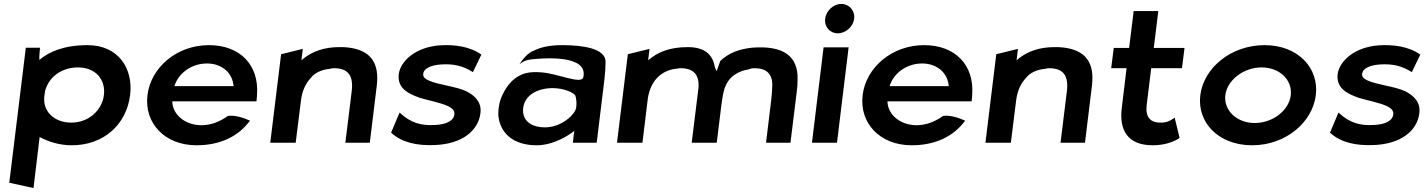

<svg xmlns="http://www.w3.org/2000/svg" viewBox="-20 -724 7239 974"><path d="M640 -241C657 -376 581 -495 424 -495C307 -495 228 -462 180 -420C178 -435 182 -470 183 -482H111L27 203L150 230L181 -29C226 -5 282 13 344 13C504 13 621 -90 640 -241ZM205 -237C206 -247 208 -257 210 -267C230 -335 293 -382 376 -382C466 -382 517 -319 507 -241C498 -167 432 -102 342 -102C255 -102 195 -159 205 -237Z M854 -210H1281C1282 -222 1284 -234 1284 -246C1294 -395 1197 -495 1040 -495C877 -495 745 -382 728 -241C711 -101 814 13 977 13C1092 13 1188 -29 1248 -112C1227 -121 1178 -142 1136 -136C1088 -101 1039 -87 993 -89C913 -93 855 -146 854 -210ZM1165 -287H865C883 -349 948 -402 1030 -402C1107 -402 1160 -353 1165 -287Z M1856 0 1889 -270C1891 -283 1892 -295 1893 -308C1901 -418 1848 -479 1721 -485C1706 -485 1689 -485 1674 -484C1601 -479 1547 -452 1509 -418L1516 -476L1406 -449L1351 0H1480L1507 -216C1513 -264 1531 -301 1556 -328C1577 -355 1611 -371 1655 -375C1661 -377 1667 -378 1674 -378C1748 -378 1774 -338 1764 -260L1732 0Z M1964 -51C2019 0 2097 15 2181 12C2325 8 2406 -62 2417 -148C2425 -205 2390 -238 2346 -261C2290 -287 2204 -293 2154 -316C2137 -324 2125 -333 2127 -350C2131 -379 2170 -394 2218 -397C2279 -401 2328 -391 2379 -358L2422 -447C2365 -488 2286 -499 2211 -494C2090 -485 2014 -417 2003 -350C1994 -278 2047 -250 2109 -228C2158 -213 2218 -203 2256 -184C2273 -175 2287 -164 2285 -144C2281 -109 2240 -92 2186 -90C2118 -86 2065 -99 2007 -153Z M2688 -467C2658 -457 2633 -425 2615 -398C2633 -412 2648 -420 2677 -423C2717 -427 2967 -453 2939 -332C2930 -294 2810 -351 2726 -357C2696 -359 2674 -359 2648 -353C2588 -337 2553 -293 2529 -243C2514 -211 2507 -176 2508 -139C2516 -48 2585 13 2702 13C2789 13 2868 -39 2893 -60L2886 0H3007L3046 -320C3050 -353 3052 -383 3052 -413C3049 -477 2942 -495 2832 -495C2766 -495 2722 -484 2688 -467ZM2745 -78C2671 -78 2627 -115 2634 -176C2642 -243 2709 -277 2784 -277C2839 -277 2889 -255 2899 -239C2904 -221 2906 -200 2903 -179C2899 -144 2829 -78 2745 -78Z M3268 -418 3275 -476 3165 -449 3110 0H3239L3267 -229C3276 -280 3297 -316 3325 -340C3348 -359 3378 -373 3416 -376C3421 -377 3426 -378 3432 -378C3499 -378 3526 -345 3524 -284L3489 0H3616L3640 -195C3644 -224 3648 -251 3656 -277C3668 -308 3684 -330 3707 -345C3726 -358 3750 -368 3778 -372C3786 -376 3796 -378 3808 -378C3869 -378 3897 -348 3898 -296C3897 -274 3896 -249 3893 -222L3866 0H3990L4022 -260C4025 -281 4026 -300 4026 -319C4030 -439 3955 -495 3794 -482C3725 -474 3677 -455 3634 -415C3628 -399 3622 -382 3616 -364H3615C3612 -371 3608 -378 3606 -385C3595 -449 3553 -485 3469 -485C3376 -485 3315 -459 3268 -418Z M4166 -629C4161 -588 4190 -555 4230 -555C4270 -555 4308 -588 4313 -629C4318 -670 4288 -704 4248 -704C4208 -704 4171 -670 4166 -629ZM4226 0 4285 -484H4158L4099 0Z M4482 -210H4909C4910 -222 4912 -234 4912 -246C4922 -395 4825 -495 4668 -495C4505 -495 4373 -382 4356 -241C4339 -101 4442 13 4605 13C4720 13 4816 -29 4876 -112C4855 -121 4806 -142 4764 -136C4716 -101 4667 -87 4621 -89C4541 -93 4483 -146 4482 -210ZM4793 -287H4493C4511 -349 4576 -402 4658 -402C4735 -402 4788 -353 4793 -287Z M5484 0 5517 -270C5519 -283 5520 -295 5521 -308C5529 -418 5476 -479 5349 -485C5334 -485 5317 -485 5302 -484C5229 -479 5175 -452 5137 -418L5144 -476L5034 -449L4979 0H5108L5135 -216C5141 -264 5159 -301 5184 -328C5205 -355 5239 -371 5283 -375C5289 -377 5295 -378 5302 -378C5376 -378 5402 -338 5392 -260L5360 0Z M5964 -24 5939 -127C5927 -119 5909 -105 5884 -103C5879 -102 5873 -102 5866 -102C5813 -102 5790 -133 5797 -191L5820 -378H5976L5989 -481H5833L5856 -668H5731L5708 -481H5630L5617 -378H5695L5670 -171C5659 -70 5695 13 5828 13C5900 13 5946 -12 5964 -24Z M6196 -241C6205 -318 6289 -382 6380 -382C6472 -382 6537 -318 6528 -241C6519 -164 6437 -100 6345 -100C6254 -100 6187 -164 6196 -241ZM6069 -241C6052 -103 6161 13 6332 13C6502 13 6638 -103 6655 -241C6672 -379 6565 -495 6395 -495C6224 -495 6086 -379 6069 -241Z M6727 -51C6782 0 6860 15 6944 12C7088 8 7169 -62 7180 -148C7188 -205 7153 -238 7109 -261C7053 -287 6967 -293 6917 -316C6900 -324 6888 -333 6890 -350C6894 -379 6933 -394 6981 -397C7042 -401 7091 -391 7142 -358L7185 -447C7128 -488 7049 -499 6974 -494C6853 -485 6777 -417 6766 -350C6757 -278 6810 -250 6872 -228C6921 -213 6981 -203 7019 -184C7036 -175 7050 -164 7048 -144C7044 -109 7003 -92 6949 -90C6881 -86 6828 -99 6770 -153Z"/></svg>

Font: Bluebird
Style: ExtObl
Weight: 400
Designer: Jasper
Foundry: Cannot Into Space Fonts
Version: Version 0.98